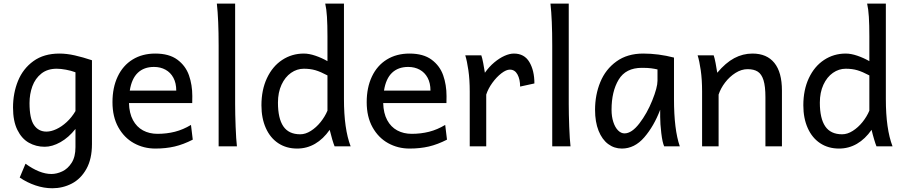

<svg xmlns="http://www.w3.org/2000/svg" viewBox="-20 -801 4947 1051"><path d="M266.1 229.5Q220.7 229.5 174.3 213.9Q127.9 198.2 87.9 170.9L119.6 95.2Q197.3 151.4 261.2 151.4Q290.5 151.4 320.8 137.2Q351.1 123 372.1 90.3Q393.1 57.6 393.1 4.9V-95.2Q356 -48.3 311 -22.9Q266.1 2.4 224.6 2.4Q177.2 2.4 137.9 -19.8Q98.6 -42 75 -90.1Q51.3 -138.2 51.3 -212.4Q51.3 -291 78.6 -358.2Q106 -425.3 163.1 -466.6Q220.2 -507.8 305.2 -507.8Q345.2 -507.8 389.4 -497.8Q433.6 -487.8 483.4 -471.2V-12.2Q483.4 69.3 452.9 123.8Q422.4 178.2 373 203.9Q323.7 229.5 266.1 229.5ZM290.5 -424.8Q239.7 -424.8 206.3 -398.2Q172.9 -371.6 157.2 -328.9Q141.6 -286.1 141.6 -236.8Q141.6 -151.9 166.3 -116.2Q190.9 -80.6 234.4 -80.6Q259.3 -80.6 288.3 -94Q317.4 -107.4 345 -132.8Q372.6 -158.2 393.1 -192.9V-405.3Q370.1 -414.1 341.6 -419.4Q313 -424.8 290.5 -424.8Z M686 -236.8Q687.5 -181.2 707.8 -143.6Q728 -106 762.7 -87.2Q797.4 -68.4 842.3 -68.4Q892.1 -68.4 937.3 -79.8Q982.4 -91.3 1025.4 -117.2L1035.2 -36.6Q983.9 -10.3 935.8 1Q887.7 12.2 830.1 12.2Q766.6 12.2 713.1 -17.3Q659.7 -46.9 627.7 -104.2Q595.7 -161.6 595.7 -241.7Q595.7 -321.8 624.3 -382.1Q652.8 -442.4 705.8 -475.1Q758.8 -507.8 830.1 -507.8Q905.8 -507.8 950.9 -474.4Q996.1 -440.9 1014.4 -388.7Q1032.7 -336.4 1032.7 -274.9Q1032.7 -245.6 1032.2 -236.8ZM944.8 -305.2Q944.8 -346.2 929.2 -375.2Q913.6 -404.3 886 -419.4Q858.4 -434.6 822.8 -434.6Q768.1 -434.6 734.4 -402.6Q700.7 -370.6 690.4 -305.2Z M1276.9 0H1176.8V-551.8Q1176.8 -694.8 1167 -781.2H1267.1V-231.9Q1267.1 -178.2 1269.8 -107.7Q1272.5 -37.1 1276.9 0Z M1899.4 0H1811.5Q1806.2 -12.7 1798.6 -38.1Q1791 -63.5 1784.7 -90.3Q1749.5 -40 1704.6 -13.9Q1659.7 12.2 1606.4 12.2Q1547.4 12.2 1503.2 -17.1Q1459 -46.4 1435.1 -100.1Q1411.1 -153.8 1411.1 -224.6Q1411.1 -309.1 1441.4 -373.5Q1471.7 -438 1524.7 -472.9Q1577.6 -507.8 1643.1 -507.8Q1671.9 -507.8 1706.3 -496.1Q1740.7 -484.4 1772.5 -466.3V-603Q1772.5 -665 1769.8 -708.5Q1767.1 -752 1760.3 -781.2H1862.8V-258.8Q1862.8 -95.2 1899.4 0ZM1643.1 -424.8Q1605.5 -424.8 1573 -402.1Q1540.5 -379.4 1521 -337.2Q1501.5 -294.9 1501.5 -239.3Q1501.5 -152.8 1531 -109.4Q1560.5 -65.9 1623.5 -65.9Q1652.3 -65.9 1681.6 -84.5Q1710.9 -103 1734.9 -132.8Q1758.8 -162.6 1772.5 -195.3V-388.2Q1734.9 -408.2 1706.8 -416.5Q1678.7 -424.8 1643.1 -424.8Z M2077.6 -236.8Q2079.1 -181.2 2099.4 -143.6Q2119.6 -106 2154.3 -87.2Q2189 -68.4 2233.9 -68.4Q2283.7 -68.4 2328.9 -79.8Q2374 -91.3 2417 -117.2L2426.8 -36.6Q2375.5 -10.3 2327.4 1Q2279.3 12.2 2221.7 12.2Q2158.2 12.2 2104.7 -17.3Q2051.3 -46.9 2019.3 -104.2Q1987.3 -161.6 1987.3 -241.7Q1987.3 -321.8 2015.9 -382.1Q2044.4 -442.4 2097.4 -475.1Q2150.4 -507.8 2221.7 -507.8Q2297.4 -507.8 2342.5 -474.4Q2387.7 -440.9 2406 -388.7Q2424.3 -336.4 2424.3 -274.9Q2424.3 -245.6 2423.8 -236.8ZM2336.4 -305.2Q2336.4 -346.2 2320.8 -375.2Q2305.2 -404.3 2277.6 -419.4Q2250 -434.6 2214.4 -434.6Q2159.7 -434.6 2126 -402.6Q2092.3 -370.6 2082 -305.2Z M2551.3 0V-300.3Q2551.3 -365.2 2543.9 -416.3Q2536.6 -467.3 2526.9 -498H2614.7Q2619.6 -484.4 2625.2 -455.3Q2630.9 -426.3 2634.3 -402.8Q2657.2 -435.5 2685.5 -459.2Q2713.9 -482.9 2741.9 -495.4Q2770 -507.8 2793 -507.8Q2850.1 -507.8 2877.7 -461.4Q2905.3 -415 2905.3 -344.2L2827.1 -327.1Q2827.1 -366.7 2812.7 -393.3Q2798.3 -419.9 2771 -419.9Q2751 -419.9 2724.6 -399.7Q2698.2 -379.4 2675 -347.4Q2651.9 -315.4 2641.6 -283.2V0Z M3103 0H3002.9V-551.8Q3002.9 -694.8 2993.2 -781.2H3093.3V-231.9Q3093.3 -178.2 3095.9 -107.7Q3098.6 -37.1 3103 0Z M3593.8 -161.1V-200.2Q3559.6 -110.4 3506.6 -49.1Q3453.6 12.2 3383.8 12.2Q3342.3 12.2 3309.1 -12.5Q3275.9 -37.1 3256.6 -85.2Q3237.3 -133.3 3237.3 -200.2Q3237.3 -281.7 3266.1 -351.8Q3294.9 -421.9 3354.5 -464.8Q3414.1 -507.8 3501 -507.8Q3584 -507.8 3669.4 -485.8V-258.8Q3669.4 -91.3 3701.2 0H3615.7Q3606 -21 3599.9 -72.3Q3593.8 -123.5 3593.8 -161.1ZM3493.7 -429.7Q3405.3 -429.7 3366.5 -365Q3327.6 -300.3 3327.6 -200.2Q3327.6 -163.1 3337.2 -133.5Q3346.7 -104 3363 -87.4Q3379.4 -70.8 3398.4 -70.8Q3438 -70.8 3480 -125.5Q3522 -180.2 3550.5 -251.2Q3579.1 -322.3 3579.1 -358.9V-420.9Q3562 -424.8 3543.9 -427.2Q3525.9 -429.7 3493.7 -429.7Z M4169.9 -268.6Q4169.9 -328.6 4159.4 -362.1Q4148.9 -395.5 4127.9 -408.9Q4106.9 -422.4 4072.3 -422.4Q4038.6 -422.4 4006.1 -401.9Q3973.6 -381.3 3949.2 -349.4Q3924.8 -317.4 3913.6 -283.2V0H3823.2V-300.3Q3823.2 -365.2 3815.9 -416.3Q3808.6 -467.3 3798.8 -498H3886.7Q3891.6 -484.4 3897.2 -455.3Q3902.8 -426.3 3906.2 -402.8Q3952.1 -457.5 3999.3 -482.7Q4046.4 -507.8 4099.1 -507.8Q4177.7 -507.8 4219 -456.5Q4260.3 -405.3 4260.3 -305.2V0H4169.9Z M4865.7 0H4777.8Q4772.5 -12.7 4764.9 -38.1Q4757.3 -63.5 4751 -90.3Q4715.8 -40 4670.9 -13.9Q4626 12.2 4572.8 12.2Q4513.7 12.2 4469.5 -17.1Q4425.3 -46.4 4401.4 -100.1Q4377.4 -153.8 4377.4 -224.6Q4377.4 -309.1 4407.7 -373.5Q4438 -438 4491 -472.9Q4543.9 -507.8 4609.4 -507.8Q4638.2 -507.8 4672.6 -496.1Q4707 -484.4 4738.8 -466.3V-603Q4738.8 -665 4736.1 -708.5Q4733.4 -752 4726.6 -781.2H4829.1V-258.8Q4829.1 -95.2 4865.7 0ZM4609.4 -424.8Q4571.8 -424.8 4539.3 -402.1Q4506.8 -379.4 4487.3 -337.2Q4467.8 -294.9 4467.8 -239.3Q4467.8 -152.8 4497.3 -109.4Q4526.9 -65.9 4589.8 -65.9Q4618.7 -65.9 4647.9 -84.5Q4677.2 -103 4701.2 -132.8Q4725.1 -162.6 4738.8 -195.3V-388.2Q4701.2 -408.2 4673.1 -416.5Q4645 -424.8 4609.4 -424.8Z"/></svg>

Font: Lesson One
Style: Regular
Weight: 400
Designer: But Ko, Victor Gaultney, Annie Olsen, Julie Remington, Don Collingsworth, Eric Hays, Becca Hirsbrunner
Version: Version 1.100